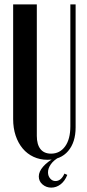

<svg xmlns="http://www.w3.org/2000/svg" viewBox="-20 -719 399 876"><path d="M148 -699V-99Q148 -60 164.5 -39Q181 -18 213 -18Q253 -18 277 -51Q301 -84 301 -143V-699H325V-138Q325 -70 291 -30Q257 10 196 10Q162 10 133 -3.5Q104 -17 83.5 -41.5Q63 -66 51.5 -100Q40 -134 40 -176V-699ZM287 79Q276 107 256.5 122Q237 137 214 137Q191 137 174 122.5Q157 108 157 86Q157 64 177 41Q197 18 234 -2H250Q225 12 212 30.5Q199 49 199 67Q199 84 209 95.5Q219 107 233 107Q259 107 274 73Z"/></svg>

Font: Moniqa Extra Bold Narrow Heading
Style: Regular
Weight: 800
Width: 4
Designer: Rajesh Rajput
Foundry: Rajesh Rajput
Version: Version 1.000;December 15, 2022;FontCreator 14.0.0.2794 32-b